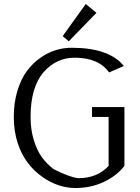

<svg xmlns="http://www.w3.org/2000/svg" viewBox="-20 -942 710 972"><path d="M49.8 0ZM414.1 -921.9 468.3 -877 328.1 -732.9 297.4 -759.3ZM445.8 -399.9H609.9V-102.1Q570.8 -51.8 505.6 -21Q440.4 9.8 361.8 9.8Q275.4 9.8 195.8 -45.4Q105.5 -108.4 69.8 -216.8Q49.8 -278.3 49.8 -350.1Q49.8 -421.9 67.9 -481.4Q85.9 -541 115.2 -581.1Q144.5 -621.1 183.1 -648.4Q255.9 -700.2 342.8 -700.2Q532.7 -700.2 606.9 -607.9L532.2 -575.2Q479.5 -649.9 357.9 -649.9Q266.6 -649.9 203.1 -579.1Q134.8 -502.9 134.8 -350.1Q134.8 -286.6 150.9 -233.4Q167 -180.7 192.4 -145.5Q218.8 -110.4 251 -85.9Q334 -43.9 377 -40Q472.2 -40 529.8 -102.1V-350.1H445.8Z"/></svg>

Font: Pfennig
Style: Medium
Weight: 500
Version: Version 20120410 ; ttfautohint (v0.8)